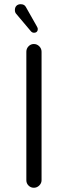

<svg xmlns="http://www.w3.org/2000/svg" viewBox="-20 -884 318 900"><path d="M125 -737.3Q130.9 -730.5 139.6 -730.5Q152.3 -730.5 156.2 -741.2Q157.2 -744.1 157.2 -748.5Q157.2 -752.9 151.4 -762.7L101.6 -850.6Q94.7 -864.3 77.1 -864.3Q64.5 -864.3 57.1 -856.9Q49.8 -849.6 49.8 -836.9Q49.8 -825.2 56.6 -818.4Q57.6 -817.4 125 -737.3ZM174.8 -39.1V-641.6Q174.8 -656.2 164.1 -667Q153.3 -677.7 138.7 -677.7Q124 -677.7 113.8 -667Q103.5 -656.2 103.5 -641.6V-39.1Q103.5 -24.4 113.8 -14.2Q124 -3.9 138.7 -3.9Q153.3 -3.9 164.1 -14.6Q174.8 -25.4 174.8 -39.1Z"/></svg>

Font: FakePearl
Style: ExtraLight
Weight: 300
Version: Version 1.2